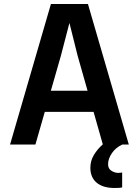

<svg xmlns="http://www.w3.org/2000/svg" viewBox="-20 -718 690 954"><path d="M134 -162V-267H530V-162ZM233 -698H417L620 0H491L366 -440L325 -604L282 -439L156 0H30ZM587 213Q580 215 571.5 215.5Q563 216 549 216Q491 216 460 189.5Q429 163 429 116Q429 81 446.5 52Q464 23 489.5 0.5Q515 -22 538 -34L588 0Q555 15 536 43Q517 71 517 98Q517 120 533.5 130.5Q550 141 567 141Q572 141 576.5 140.5Q581 140 587 139Z"/></svg>

Font: Azeret Mono Thin Medium
Style: Regular
Weight: 500
Version: Version 1.002